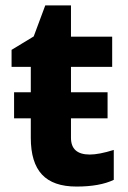

<svg xmlns="http://www.w3.org/2000/svg" viewBox="-20 -682 474 712"><path d="M243.2 -170.9Q243.2 -108.9 313 -108.9Q347.2 -108.9 401.9 -126V-15.1Q350.1 9.8 263.7 9.8Q177.2 9.8 135.7 -34.7Q94.2 -79.1 94.2 -170.9V-243.2H32.2V-339.8H94.2V-434.1H22.9V-497.1L105 -546.9L147.9 -662.1H243.2V-545.9H396V-434.1H243.2V-339.8H378.9V-243.2H243.2Z"/></svg>

Font: OpenSans-Bold
Style: Bold
Weight: 700
Foundry: Ascender Corporation
Version: Version 1.10